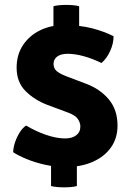

<svg xmlns="http://www.w3.org/2000/svg" viewBox="-20 -720 580 803"><path d="M254 -21.5Q210.5 -21.5 167.5 -31.2Q124.5 -41 89.8 -55.5Q55 -70 35 -83.5Q35.5 -102.5 43 -125Q50.5 -147.5 62.8 -166.8Q75 -186 89.5 -195Q125 -173 169.2 -157.2Q213.5 -141.5 250 -141Q280.5 -140.5 298.2 -153.8Q316 -167 316 -190Q316.5 -206 305.8 -222Q295 -238 265 -249L179 -281Q125.5 -301 87.5 -338.5Q49.5 -376 49.5 -437Q49.5 -491 76 -531Q102.5 -571 147.2 -593Q192 -615 246 -615Q313 -615 363.8 -602Q414.5 -589 455 -568.5Q455 -538 440.8 -506.8Q426.5 -475.5 404.5 -456.5Q366.5 -475 330 -485Q293.5 -495 263 -495Q234.5 -495 219.2 -483.5Q204 -472 204 -453Q204 -433 217.8 -422Q231.5 -411 257.5 -401L340.5 -369.5Q399 -347.5 435.2 -304.2Q471.5 -261 471.5 -194.5Q471.5 -142 444 -103.2Q416.5 -64.5 367.5 -43Q318.5 -21.5 254 -21.5ZM248 63.5Q232.5 63.5 218.2 62.2Q204 61 193.5 58V-71H301.5V58Q291.5 61 277.5 62.2Q263.5 63.5 248 63.5ZM203.5 -564.5V-694Q214 -697 228.5 -698.2Q243 -699.5 257 -699.5Q271.5 -699.5 286 -698.2Q300.5 -697 311 -694V-564.5Z"/></svg>

Font: Signika Negative
Style: Bold
Weight: 700
Designer: Anna Giedry
Foundry: Anna Giedry
Version: Version 2.001